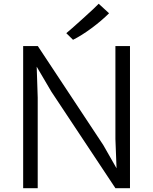

<svg xmlns="http://www.w3.org/2000/svg" viewBox="-20 -984 801 1004"><path d="M361.8 -775.9 326.7 -810.5Q345.7 -825.7 414.1 -887.5Q482.4 -949.2 496.1 -964.4L550.3 -914.6Q511.2 -875.5 458.7 -836.7Q406.2 -797.9 361.8 -775.9ZM101.1 0V-743.2H177.7L520 -225.6L589.4 -104L583.5 -256.8V-743.2H659.7V0H583.5L248.5 -504.9L171.9 -635.3L177.2 -473.6V0Z"/></svg>

Font: HaufeMerriweatherSansLt
Style: Regular
Weight: 300
Designer: Eben Sorkin
Foundry: Eben Sorkin
Version: Version 1.56